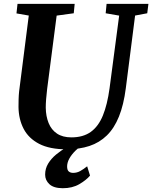

<svg xmlns="http://www.w3.org/2000/svg" viewBox="-20 -763 788 994"><path d="M679.4 -682.5 631.3 -306Q620.3 -220 595.8 -159.5Q571.4 -99 533.2 -61.8Q495 -24.5 442.9 -7.2Q390.8 10 324.7 10Q237 10 182.5 -18.4Q128 -46.8 102.3 -96.3Q76.6 -145.9 75.8 -208.7Q75.7 -227.7 76.3 -248.1Q76.8 -268.5 79 -290L129 -682.5L65.3 -693.6L70.7 -743H366.6L361.8 -694.3L273.3 -682.2L224 -301.7Q220.7 -273.5 218.7 -248.7Q216.8 -224 216.9 -205.4Q217.5 -160.8 231.7 -126Q245.8 -91.1 275 -71.5Q304.2 -51.8 349.7 -51.8Q410.4 -51.8 449.9 -80.1Q489.4 -108.4 512.6 -164.9Q535.7 -221.5 547.2 -306L596.9 -682.2L527.1 -694.3L531.8 -743H748.4L742.3 -694.3ZM304.4 211.4Q257.7 211.1 235.7 190.5Q213.7 170 213.7 141.2Q213.7 109.3 229.5 83.6Q245.3 57.9 270 37.4Q294.7 16.9 322.3 0.7Q350 -15.5 373.4 -28.2L399.1 -37.3L421.1 -23.8Q393.2 -4.8 372.1 15.7Q351 36.3 339.5 56.9Q327.9 77.6 327.5 97.4Q327.2 117.2 335.9 124.6Q344.7 132 358.5 132Q378.1 132 395.1 122.6Q412.1 113.2 431.2 98L446.1 146.1Q426.9 169.2 390.7 190.4Q354.5 211.6 304.4 211.4Z"/></svg>

Font: Merriweather 7pt Light
Style: Italic
Weight: 300
Italic angle: -7.8°
Designer: Eben Sorkin
Foundry: Eben Sorkin
Version: Version 2.200;gftools[0.9.31]